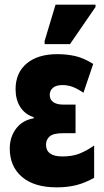

<svg xmlns="http://www.w3.org/2000/svg" viewBox="-20 -796 448 826"><path d="M224 10Q127 10 74.5 -35Q22 -80 22 -157Q22 -207 49.5 -243Q77 -279 125 -287V-292Q87 -304 67 -336Q47 -368 47 -412Q47 -483 95 -523Q143 -563 226 -563Q267 -563 303 -555Q339 -547 381 -521L339 -397Q314 -414 293 -422Q272 -430 249 -430Q221 -430 207.5 -418Q194 -406 194 -388Q194 -367 209.5 -356.5Q225 -346 252 -346H305V-223H252Q209 -223 193.5 -209Q178 -195 178 -174Q178 -123 248 -123Q291 -123 321.5 -135Q352 -147 385 -170V-31Q346 -9 308 0.5Q270 10 224 10ZM172 -606V-620L219 -776H391V-766L281 -606Z"/></svg>

Font: Noto Sans ExtraCondensed Black
Style: Regular
Weight: 900
Width: 2
Designer: Monotype Design Team
Foundry: Monotype Imaging Inc.
Version: Version 2.013; ttfautohint (v1.8.4.7-5d5b)